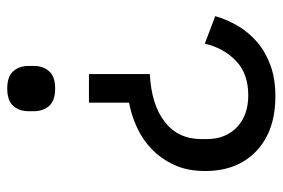

<svg xmlns="http://www.w3.org/2000/svg" viewBox="-142 -608 762 517"><g transform="rotate(90 238.5 -349.0)"><path d="M179 -208V-372Q261 -376 307.5 -412Q354 -448 354 -511V-525Q354 -576 322 -606.5Q290 -637 236 -637Q178 -637 143.5 -604Q109 -571 97 -520L23 -548Q32 -580 49.5 -609.5Q67 -639 93.5 -661.5Q120 -684 156 -697Q192 -710 239 -710Q332 -710 386 -659Q440 -608 440 -521Q440 -473 423.5 -437.5Q407 -402 381 -377Q355 -352 322 -337Q289 -322 256 -316V-208ZM218 12Q186 12 171.5 -4Q157 -20 157 -46V-59Q157 -85 171.5 -101Q186 -117 218 -117Q250 -117 264.5 -101Q279 -85 279 -59V-46Q279 -20 264.5 -4Q250 12 218 12Z"/></g></svg>

Font: IBM Plex Sans Thai Looped
Style: Regular
Weight: 400
Designer: Mike Abbink, Paul van der Laan, Pieter van Rosmalen, Ben Mitchell, Mark Frömberg
Foundry: Bold Monday
Version: Version 1.1